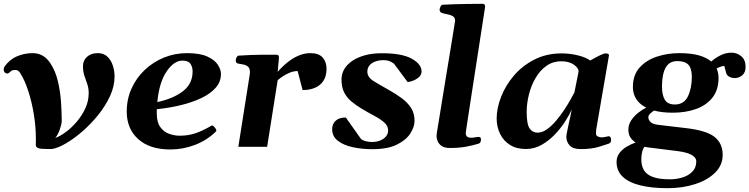

<svg xmlns="http://www.w3.org/2000/svg" viewBox="-26 -776 3962 1015"><path d="M220.7 11.7Q187.5 11.7 175.3 6.8Q163.1 2 163.1 -10.7Q163.1 -13.7 163.3 -18.3Q163.6 -22.9 163.6 -29.5Q163.6 -36.1 163.6 -44.4Q163.6 -105.5 153.1 -170.4Q142.6 -235.4 124 -293.2Q105.5 -351.1 80.6 -390.1Q76.2 -397 70.3 -401.6Q64.5 -406.2 56.2 -406.2Q48.3 -406.2 41.7 -405Q35.2 -403.8 25.4 -394Q18.6 -387.2 11.2 -387.2Q6.3 -387.2 0 -392.3Q-6.3 -397.5 -6.3 -409.7Q-6.3 -416 -3.4 -421.9Q22.9 -460.4 62.7 -477.8Q102.5 -495.1 147 -495.1Q205.6 -495.1 240.7 -440.9Q267.1 -400.9 279.8 -347.4Q292.5 -293.9 296.4 -238.3Q300.3 -182.6 300.3 -135.7Q300.3 -120.6 290.3 -92Q280.3 -63.5 266.1 -46.4Q291.5 -55.7 321.8 -77.9Q352.1 -100.1 379.6 -132.3Q407.2 -164.6 425 -203.1Q442.9 -241.7 442.9 -283.2Q442.9 -310.1 435.3 -331.5Q427.7 -353 420.2 -375.5Q412.6 -397.9 412.6 -426.8Q412.6 -455.6 433.6 -475.3Q454.6 -495.1 490.7 -495.1Q522.5 -495.1 542 -476.3Q561.5 -457.5 570.6 -429.2Q579.6 -400.9 579.6 -371.6Q579.6 -319.8 555.4 -267.6Q531.2 -215.3 492.4 -167.5Q453.6 -119.6 409.2 -81.1Q364.7 -42.5 322.8 -18.1Q280.8 6.3 251.5 11.2Q249.5 11.7 245.6 11.7Q241.7 11.7 220.7 11.7Z M1142.1 -385.3Q1142.1 -344.2 1114.7 -312.7Q1087.4 -281.2 1039.8 -258.3Q992.2 -235.4 931.4 -220.5Q870.6 -205.6 803.2 -198.7Q802.7 -193.4 802.7 -187.5Q802.7 -181.6 802.7 -175.8Q802.7 -130.4 821 -104.7Q839.4 -79.1 867.4 -68.8Q895.5 -58.6 924.3 -58.6Q970.2 -58.6 1008.8 -72Q1047.4 -85.4 1088.9 -109.9Q1090.8 -110.8 1092.5 -111.8Q1094.2 -112.8 1096.2 -112.8Q1100.1 -112.8 1108.6 -103Q1117.2 -93.3 1117.2 -87.4Q1117.2 -86.9 1117.4 -86.4Q1117.7 -85.9 1117.7 -85.4Q1117.7 -83.5 1116.7 -82.3Q1115.7 -81.1 1114.7 -80.1Q1067.9 -34.2 1004.6 -10Q941.4 14.2 874.5 14.2Q765.6 14.2 704.8 -40.5Q644 -95.2 644 -186Q644 -252 669.4 -308.1Q694.8 -364.3 739 -406.2Q783.2 -448.2 840.8 -471.7Q898.4 -495.1 962.9 -495.1Q1030.3 -495.1 1069.6 -477.3Q1108.9 -459.5 1125.5 -433.8Q1142.1 -408.2 1142.1 -385.3ZM938.5 -455.6Q893.6 -455.6 854.5 -397.9Q815.4 -340.3 805.7 -236.3Q891.1 -254.9 941.7 -294.2Q992.2 -333.5 992.2 -398.4Q992.2 -421.4 981 -438.5Q969.7 -455.6 938.5 -455.6Z M1441.9 -396Q1453.1 -409.7 1470.7 -426.5Q1488.3 -443.4 1510.7 -459Q1533.2 -474.6 1559.8 -484.9Q1586.4 -495.1 1615.2 -495.1Q1659.2 -495.1 1679.7 -471.9Q1700.2 -448.7 1700.2 -412.6Q1700.2 -374.5 1684.3 -349.6Q1668.5 -324.7 1639.9 -312.3Q1611.3 -299.8 1573.7 -299.8L1547.4 -400.4Q1527.8 -400.4 1507.8 -392.6Q1487.8 -384.8 1470.7 -373.5Q1453.6 -362.3 1441.9 -352.1L1386.2 0H1233.9L1293.9 -379.9Q1295.4 -388.2 1295.4 -394Q1295.4 -416.5 1283.4 -425Q1271.5 -433.6 1255.9 -435.8Q1240.2 -438 1229.5 -440.9Q1220.2 -445.3 1220.2 -455.6Q1220.2 -465.3 1224.9 -473.4Q1229.5 -481.4 1235.4 -481.9Q1303.7 -486.3 1355.5 -486.6Q1407.2 -486.8 1436.5 -486.8Q1440.4 -486.8 1444.6 -483.9Q1448.7 -481 1448.7 -472.2Q1448.7 -472.2 1447.3 -453.9Q1445.8 -435.5 1441.9 -396Z M1942.4 12.7Q1887.7 12.7 1839.1 2.2Q1790.5 -8.3 1760.3 -31.5Q1730 -54.7 1730 -93.3Q1730 -120.6 1748.3 -137.7Q1766.6 -154.8 1802.2 -154.8L1882.3 -41.5Q1892.1 -33.2 1908.2 -29.3Q1924.3 -25.4 1941.4 -25.4Q1963.9 -25.4 1983.2 -33Q2002.4 -40.5 2014.2 -54.4Q2025.9 -68.4 2025.9 -86.4Q2025.9 -110.8 2004.6 -129.2Q1983.4 -147.5 1951.2 -164.6Q1918.9 -181.6 1884.8 -202.1Q1855 -220.2 1831.1 -240.2Q1807.1 -260.3 1793.2 -287.8Q1779.3 -315.4 1779.3 -356Q1779.3 -385.3 1793.9 -410.4Q1808.6 -435.5 1836.4 -454.3Q1864.3 -473.1 1903.6 -483.9Q1942.9 -494.6 1992.2 -494.6Q2098.6 -494.6 2150.6 -465.8Q2202.6 -437 2202.6 -397.9Q2202.6 -380.4 2188.2 -367.9Q2173.8 -355.5 2156.2 -348.9Q2138.7 -342.3 2128.9 -342.3L2056.6 -439.5Q2044.9 -447.8 2032.7 -452.9Q2020.5 -458 2003.4 -458Q1975.6 -458 1956.1 -450.2Q1936.5 -442.4 1926.3 -429Q1916 -415.5 1916 -397.5Q1916 -367.7 1948.5 -347.7Q1981 -327.6 2027.3 -301.8Q2066.9 -279.8 2098.1 -256.6Q2129.4 -233.4 2147.5 -204.8Q2165.5 -176.3 2165.5 -137.2Q2165.5 -105.5 2143.3 -70.6Q2121.1 -35.6 2072 -11.5Q2022.9 12.7 1942.4 12.7Z M2285.6 -87.9Q2288.6 -106 2295.2 -145.8Q2301.8 -185.5 2310.3 -238.8Q2318.8 -292 2328.4 -350.3Q2337.9 -408.7 2347.2 -464.4Q2356.4 -520 2363.8 -565.7Q2371.1 -611.3 2375.5 -638.4Q2379.9 -665.5 2379.9 -666Q2379.9 -683.7 2367.4 -690.7Q2355 -697.8 2338.9 -700.5Q2322.9 -703.2 2310.4 -707.6Q2297.9 -711.9 2297.9 -725.1Q2297.9 -729.5 2302.2 -740Q2306.6 -750.5 2314.5 -751Q2383.3 -754.4 2440.2 -755.1Q2497.1 -755.9 2526.4 -755.9Q2530.3 -755.9 2534.4 -752.9Q2538.6 -750 2538.6 -741.2Q2538.6 -740.2 2534.2 -711.9Q2529.9 -683.6 2522.5 -636.2Q2515.1 -588.9 2506.1 -530.1Q2497.1 -471.3 2487.3 -408.7Q2477.5 -346 2468.5 -287Q2459.5 -228 2452.1 -180.2Q2444.7 -132.3 2440.4 -103.5Q2436 -74.7 2436 -72.8Q2436 -62 2442.1 -54.9Q2448.2 -47.9 2464.8 -47.9Q2475.1 -47.9 2485.8 -50Q2496.6 -52.2 2503.9 -52.2Q2508.3 -52.2 2512.5 -50Q2516.6 -47.9 2516.6 -37.1Q2516.6 -31.2 2513.9 -25.1Q2511.2 -19 2504.4 -16.6Q2474.1 -7.3 2437.3 -0.5Q2400.4 6.3 2353.5 6.3Q2323.2 6.3 2307.9 -4.9Q2292.5 -16.1 2287.1 -31Q2281.7 -45.9 2281.7 -56.6Q2281.7 -64.5 2283 -71.5Q2284.2 -78.6 2285.6 -87.9Z M2756.3 11.7Q2705.6 12.2 2670.7 -9.5Q2635.7 -31.2 2617.7 -68.4Q2599.6 -105.5 2599.6 -149.4Q2599.6 -203.6 2622.8 -263.7Q2646 -323.7 2690.4 -376Q2734.9 -428.2 2798.6 -460.9Q2862.3 -493.7 2943.4 -493.7Q2986.8 -493.7 3028.8 -483.4Q3070.8 -473.1 3094.2 -456.1Q3124 -473.1 3145 -483.4Q3166 -493.7 3176.3 -493.7Q3183.1 -493.7 3188.2 -491.5Q3193.4 -489.3 3193.4 -483.4L3126 -92.3Q3124.5 -80.1 3124.5 -71.8Q3124.5 -58.1 3135.5 -54Q3146.5 -49.8 3152.8 -49.8Q3164.1 -49.8 3176.5 -52.7Q3189 -55.7 3190.9 -55.7Q3198.2 -55.7 3201.4 -50Q3204.6 -44.4 3204.6 -37.6Q3204.6 -25.4 3199.7 -21.5Q3194.8 -17.6 3192.4 -16.6Q3182.6 -13.2 3142.1 -0.5Q3101.6 12.2 3044.9 12.2Q3003.9 12.2 2985.8 -6.8Q2967.8 -25.9 2967.8 -54.2Q2967.8 -59.6 2971.7 -78.9Q2975.6 -98.1 2980.7 -122.3Q2985.8 -146.5 2990.5 -167.5Q2995.1 -188.5 2996.6 -197.3Q2984.4 -169.4 2961.7 -134Q2939 -98.6 2907.7 -65.7Q2876.5 -32.7 2838.1 -10.7Q2799.8 11.2 2756.3 11.7ZM2815.4 -74.7Q2839.8 -74.7 2864.7 -92Q2889.6 -109.4 2912.8 -136.7Q2936 -164.1 2955.8 -193.8Q2975.6 -223.6 2989.7 -249Q3003.9 -274.4 3010.7 -287.6L3032.7 -397.9Q3032.7 -417 3007.1 -434.6Q2981.4 -452.1 2940.9 -452.1Q2897 -452.1 2862.8 -428Q2828.6 -403.8 2805.4 -364Q2782.2 -324.2 2770.3 -277.1Q2758.3 -230 2758.3 -184.1Q2758.3 -118.2 2774.2 -96.4Q2790 -74.7 2815.4 -74.7Z M3502.9 218.8Q3419.4 218.8 3358.9 203.9Q3298.3 189 3265.9 158.2Q3233.4 127.4 3233.4 79.6Q3233.4 53.2 3248.8 33Q3264.2 12.7 3287.6 -1Q3311 -14.6 3334 -22.5Q3315.4 -35.2 3305.7 -51Q3295.9 -66.9 3295.9 -90.8Q3295.9 -116.7 3310.5 -139.2Q3325.2 -161.6 3347.2 -179.2Q3369.1 -196.8 3390.6 -207Q3366.2 -219.2 3350.3 -236.1Q3334.5 -252.9 3327.1 -273.4Q3319.8 -293.9 3319.8 -316.4Q3319.8 -379.9 3355.5 -419.2Q3391.1 -458.5 3447.3 -476.8Q3503.4 -495.1 3564.9 -495.1Q3626.5 -495.1 3668.2 -483.4Q3710 -471.7 3733.9 -450.7Q3752.4 -467.8 3781 -482.7Q3809.6 -497.6 3841.3 -497.6Q3870.6 -497.6 3893.1 -478.3Q3915.5 -459 3915.5 -422.4Q3915.5 -392.6 3897.9 -377.9Q3880.4 -363.3 3858.4 -363.3Q3842.3 -363.3 3829.3 -370.4Q3816.4 -377.4 3813 -389.6Q3810.5 -398.9 3808.1 -408.2Q3805.7 -417.5 3803.2 -426.8Q3799.8 -428.7 3787.8 -424.8Q3775.9 -420.9 3762.2 -414.1Q3767.6 -402.3 3770 -389.9Q3772.5 -377.4 3772.5 -363.8Q3772.5 -300.3 3740 -259.5Q3707.5 -218.8 3652.8 -199.5Q3598.1 -180.2 3530.3 -180.2Q3501.5 -180.2 3476.8 -183.1Q3452.1 -186 3431.6 -191.4Q3419.9 -184.1 3410.6 -174.8Q3401.4 -165.5 3401.4 -156.2Q3401.4 -143.1 3412.8 -131.3Q3424.3 -119.6 3452.6 -116.2L3601.6 -98.6Q3709.5 -85.9 3752 -51.8Q3794.4 -17.6 3794.4 42.5Q3794.4 97.2 3754.4 136.7Q3714.4 176.3 3648.2 197.5Q3582 218.8 3502.9 218.8ZM3542 -223.6Q3589.8 -223.6 3610.6 -266.6Q3631.3 -309.6 3631.3 -370.1Q3631.3 -413.6 3613.5 -433.3Q3595.7 -453.1 3554.2 -453.1Q3523.4 -453.1 3505.9 -435.5Q3488.3 -418 3481 -387.5Q3473.6 -356.9 3473.6 -317.9Q3473.6 -272.9 3488.8 -248.3Q3503.9 -223.6 3542 -223.6ZM3515.6 171.9Q3549.8 171.9 3581.8 162.1Q3613.8 152.3 3634.3 131.3Q3654.8 110.4 3654.8 77.1Q3654.8 62.5 3642.6 51.8Q3630.4 41 3608.6 33.7Q3586.9 26.4 3557.1 22.9L3404.8 3.9Q3398.4 2.9 3392.3 2Q3386.2 1 3380.9 0Q3372.1 11.7 3368.2 29.3Q3364.3 46.9 3364.3 68.8Q3364.3 99.1 3377.4 122.6Q3390.6 146 3423.6 158.9Q3456.5 171.9 3515.6 171.9Z"/></svg>

Font: Gelasio
Style: Italic
Weight: 400
Italic angle: -8.5°
Designer: Eben Sorkin
Foundry: Eben Sorkin
Version: Version 1.008